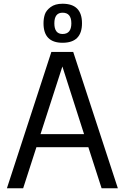

<svg xmlns="http://www.w3.org/2000/svg" viewBox="-20 -1008 668 1028"><path d="M255 -730H372L611 0H524L453 -220H175L104 0H17ZM314 -652 197 -290H430ZM315 -826Q362 -826 362 -883Q362 -940 315 -940Q271 -940 271 -883Q271 -826 315 -826ZM315 -779Q213 -779 213 -883Q213 -909 220 -930.5Q227 -952 251 -970Q275 -988 315 -988Q419 -988 419 -883.5Q419 -779 315 -779Z"/></svg>

Font: Sintony
Style: Regular
Weight: 400
Version: Version 001.001